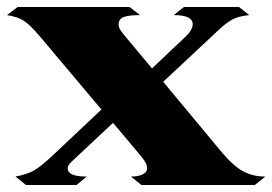

<svg xmlns="http://www.w3.org/2000/svg" viewBox="-30 -527 776 547"><path d="M726 -24 696 0H373L343 -24Q365 -24 377 -30.5Q389 -37 389 -47Q389 -56 384 -65Q379 -74 366 -89L292 -177L182 -74Q170 -63 166.5 -58Q163 -53 163 -47Q163 -24 217 -24L188 0H44L14 -24Q47 -30 67 -41.5Q87 -53 120 -84L259 -215L83 -424Q54 -458 37 -468.5Q20 -479 -10 -484L20 -507H339L369 -484Q337 -484 322.5 -478.5Q308 -473 308 -458Q308 -450 311.5 -444Q315 -438 323 -428L403 -332L499 -423Q519 -442 519 -458Q519 -484 465 -484L494 -507H651L680 -484Q650 -481 632 -471.5Q614 -462 589 -438L435 -294L602 -93Q635 -54 662.5 -39Q690 -24 726 -24Z"/></svg>

Font: FFF_Oezguer-Guendem
Style: Bold
Weight: 700
Designer: bBox Type GmbH
Foundry: bBox Type GmbH
Version: Version 1.004